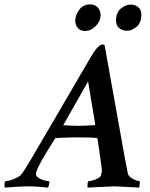

<svg xmlns="http://www.w3.org/2000/svg" viewBox="-32 -851 685 874"><path d="M-9.8 2.9Q-11.7 -2.9 -11.7 -3.9Q-11.7 -26.4 -5.9 -26.4Q2 -26.4 16.6 -30.8Q31.2 -35.2 45.4 -42.5Q59.6 -49.8 64.5 -56.6Q71.3 -64.5 83.5 -83.5Q95.7 -102.5 113.3 -132.8L383.8 -595.7Q415 -648.4 434.6 -648.4Q440.4 -648.4 444.3 -644.5L536.1 -132.8L549.8 -61.5Q551.8 -51.8 562 -43.9Q572.3 -36.1 584.5 -31.2Q596.7 -26.4 602.5 -26.4Q604.5 -26.4 604.5 -20.5Q604.5 -3.9 600.6 2.9L489.3 -2.9Q478.5 -2.9 367.2 2.9Q366.2 2 366.2 -2.9Q366.2 -26.4 372.1 -26.4Q381.8 -26.4 401.4 -33.7Q420.9 -41 425.8 -48.8Q431.6 -60.5 431.6 -78.1Q431.6 -83 426.8 -117.7Q421.9 -152.3 412.1 -217.8Q412.1 -222.7 407.2 -222.7Q389.6 -225.6 315.4 -225.6Q279.3 -225.6 223.6 -222.7Q218.8 -222.7 217.8 -218.8Q216.8 -216.8 203.6 -196.3Q190.4 -175.8 173.8 -147.9Q157.2 -120.1 144.5 -95.2Q131.8 -70.3 131.8 -58.6Q131.8 -48.8 143.1 -41.5Q154.3 -34.2 168.5 -30.3Q182.6 -26.4 190.4 -26.4Q192.4 -26.4 192.4 -21.5Q192.4 -8.8 186.5 2.9Q175.8 2 147.9 -0.5Q120.1 -2.9 96.7 -2.9Q81.1 -2.9 59.1 -1.5Q37.1 0 18.1 1Q-1 2 -9.8 2.9ZM327.1 -278.3Q355.5 -278.3 397.5 -281.2Q401.4 -281.2 401.4 -285.2L384.8 -385.7Q377.9 -425.8 374 -449.7Q370.1 -473.6 369.1 -480.5L255.9 -281.2Q285.2 -278.3 327.1 -278.3ZM355.5 -710Q333 -710 321.8 -724.1Q310.5 -738.3 310.5 -756.8Q310.5 -782.2 328.6 -806.6Q346.7 -831.1 378.9 -831.1Q399.4 -831.1 412.6 -817.4Q425.8 -803.7 425.8 -782.2Q425.8 -754.9 403.8 -732.4Q381.8 -710 355.5 -710ZM544.9 -710.9Q526.4 -710.9 511.2 -722.7Q496.1 -734.4 496.1 -756.8Q496.1 -793.9 518.1 -812Q540 -830.1 563.5 -830.1Q583 -830.1 597.2 -818.4Q611.3 -806.6 611.3 -784.2Q611.3 -747.1 589.8 -729Q568.4 -710.9 544.9 -710.9Z"/></svg>

Font: Crimson Text SemiBold
Style: Italic
Weight: 600
Italic angle: -11°
Designer: Sebastian Kosch
Foundry: Sebastian Kosch
Version: Version 1.100; ttfautohint (v1.8.4)